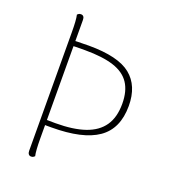

<svg xmlns="http://www.w3.org/2000/svg" viewBox="-130 -791 794 895"><g transform="rotate(20 267.0 -343.5)"><path d="M169 -152Q155 -152 144.5 -152Q134 -152 123 -153L116 -179Q126 -178 138.5 -177.5Q151 -177 180 -177Q268 -177 326 -197Q384 -217 413 -259Q442 -301 442 -368Q442 -431 416 -470Q390 -509 335.5 -526.5Q281 -544 194 -544Q186 -544 171 -544Q156 -544 142 -543.5Q128 -543 122 -542L123 -568Q130 -569 145 -569Q160 -569 176.5 -569.5Q193 -570 203 -570Q349 -570 411.5 -519.5Q474 -469 474 -369Q474 -256 399 -204Q324 -152 169 -152ZM126 8Q118 8 113.5 2Q109 -4 109 -14L107 -600Q107 -630 105.5 -652.5Q104 -675 101 -687Q104 -690 108 -692.5Q112 -695 119 -695Q127 -695 131.5 -689.5Q136 -684 136 -673L138 -87Q138 -57 139.5 -34.5Q141 -12 144 0Q141 3 137 5.5Q133 8 126 8Z"/></g></svg>

Font: Arima Thin
Style: Regular
Weight: 100
Designer: Joana Correia and Natanael Gama
Foundry: NDISCOVER
Version: Version 1.101;gftools[0.9.23]